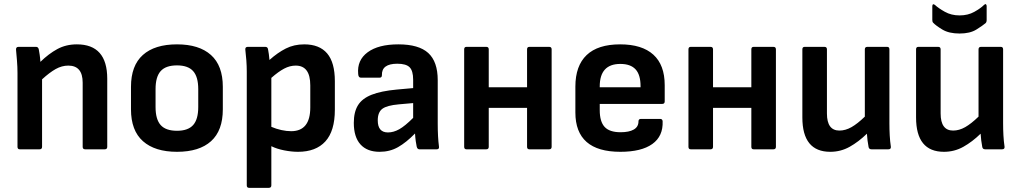

<svg xmlns="http://www.w3.org/2000/svg" viewBox="-20 -717 4901 922"><path d="M75 0Q64 0 64 -12V-367Q64 -395 61.5 -426Q59 -457 57 -478Q56 -492 69 -492H153Q163 -492 166 -481Q168 -472 170.5 -454.5Q173 -437 174 -420Q214 -459 255.5 -481.5Q297 -504 349 -504Q495 -504 495 -339V-12Q495 0 483 0H389Q377 0 377 -12V-320Q377 -402 308 -402Q277 -402 247.5 -385.5Q218 -369 182 -336V-12Q182 0 170 0Z M830 12Q724 12 666.5 -39Q609 -90 609 -192V-300Q609 -402 666 -453Q723 -504 830 -504Q936 -504 993 -453Q1050 -402 1050 -300V-192Q1050 -90 993.5 -39Q937 12 830 12ZM830 -89Q883 -89 907.5 -116.5Q932 -144 932 -203V-289Q932 -348 907.5 -375.5Q883 -403 830 -403Q776 -403 751.5 -375.5Q727 -348 727 -289V-203Q727 -144 751.5 -116.5Q776 -89 830 -89Z M1176 185Q1165 185 1165 173V-373Q1165 -399 1163 -427Q1161 -455 1158 -479Q1157 -492 1170 -492H1254Q1265 -492 1267 -481Q1269 -472 1271 -457Q1273 -442 1274 -429Q1313 -464 1352.5 -484Q1392 -504 1441 -504Q1514 -504 1551 -460.5Q1588 -417 1588 -327V-190Q1588 -88 1542.5 -38Q1497 12 1411 12Q1380 12 1344.5 5Q1309 -2 1283 -15V173Q1283 185 1271 185ZM1400 -402Q1372 -402 1344.5 -387.5Q1317 -373 1283 -343V-108Q1306 -98 1331 -92.5Q1356 -87 1378 -87Q1470 -87 1470 -201V-307Q1470 -402 1400 -402Z M1803 12Q1743 12 1711 -23.5Q1679 -59 1679 -127Q1679 -179 1699 -211.5Q1719 -244 1764.5 -262Q1810 -280 1886 -287L1964 -294V-334Q1964 -377 1947 -394Q1930 -411 1888 -411Q1812 -411 1814 -356Q1814 -344 1803 -344H1713Q1701 -344 1700 -362Q1694 -428 1745.5 -466Q1797 -504 1893 -504Q1991 -504 2036.5 -462.5Q2082 -421 2082 -332V-124Q2082 -91 2083.5 -63.5Q2085 -36 2088 -13Q2090 0 2077 0H1994Q1984 0 1981 -13Q1979 -21 1976.5 -39Q1974 -57 1973 -76Q1931 -33 1891.5 -10.5Q1852 12 1803 12ZM1794 -139Q1794 -81 1843 -81Q1870 -81 1897.5 -96.5Q1925 -112 1964 -151V-222L1896 -216Q1838 -211 1816 -194.5Q1794 -178 1794 -139Z M2220 0Q2209 0 2209 -12V-480Q2209 -492 2220 -492H2315Q2327 -492 2327 -480V-298H2511V-480Q2511 -492 2522 -492H2617Q2629 -492 2629 -480V-12Q2629 0 2617 0H2522Q2511 0 2511 -12V-199H2327V-12Q2327 0 2315 0Z M2959 12Q2743 12 2743 -177V-301Q2743 -401 2797 -452.5Q2851 -504 2958 -504Q3063 -504 3117.5 -454.5Q3172 -405 3172 -308V-230Q3172 -218 3160 -218H2860V-188Q2860 -133 2883.5 -107.5Q2907 -82 2960 -82Q3001 -82 3023.5 -95Q3046 -108 3046 -134Q3046 -146 3058 -146H3150Q3161 -146 3162 -135Q3165 -63 3112.5 -25.5Q3060 12 2959 12ZM2860 -298H3056V-303Q3056 -358 3032 -384Q3008 -410 2959 -410Q2860 -410 2860 -302Z M3297 0Q3286 0 3286 -12V-480Q3286 -492 3297 -492H3392Q3404 -492 3404 -480V-298H3588V-480Q3588 -492 3599 -492H3694Q3706 -492 3706 -480V-12Q3706 0 3694 0H3599Q3588 0 3588 -12V-199H3404V-12Q3404 0 3392 0Z M3967 12Q3833 12 3833 -153V-480Q3833 -492 3844 -492H3939Q3951 -492 3951 -480V-172Q3951 -90 4011 -90Q4040 -90 4069 -106.5Q4098 -123 4133 -157V-480Q4133 -492 4145 -492H4240Q4251 -492 4251 -480V-125Q4251 -96 4252.5 -67.5Q4254 -39 4258 -12Q4259 0 4246 0H4165Q4153 0 4151 -11Q4145 -42 4143 -75Q4103 -36 4060 -12Q4017 12 3967 12Z M4513 12Q4379 12 4379 -153V-480Q4379 -492 4390 -492H4485Q4497 -492 4497 -480V-172Q4497 -90 4557 -90Q4586 -90 4615 -106.5Q4644 -123 4679 -157V-480Q4679 -492 4691 -492H4786Q4797 -492 4797 -480V-125Q4797 -96 4798.5 -67.5Q4800 -39 4804 -12Q4805 0 4792 0H4711Q4699 0 4697 -11Q4691 -42 4689 -75Q4649 -36 4606 -12Q4563 12 4513 12ZM4588 -556Q4537 -556 4505.5 -575Q4474 -594 4461 -608Q4457 -612 4457 -621V-687Q4457 -694 4460.5 -696Q4464 -698 4470 -693Q4486 -678 4517 -660.5Q4548 -643 4588 -643Q4628 -643 4658.5 -660Q4689 -677 4705 -693Q4711 -699 4714.5 -696.5Q4718 -694 4718 -687V-621Q4718 -611 4713 -606Q4699 -594 4668.5 -575Q4638 -556 4588 -556Z"/></svg>

Font: Sofia Sans
Style: Bold
Weight: 700
Designer: Botio Nikoltchev, Ani Petrova
Foundry: lettersoup
Version: Version 4.100; ttfautohint (v1.8.4.7-5d5b)